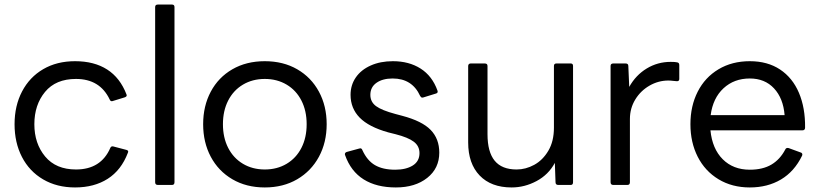

<svg xmlns="http://www.w3.org/2000/svg" viewBox="-20 -788 3594 844"><path d="M44 -242Q44 -323 77 -386Q110 -449 170 -484Q230 -519 310 -519Q394 -519 451 -482.5Q508 -446 536 -373L537 -369Q537 -363 528 -360L476 -344L472 -343Q465 -343 462 -351Q419 -441 314 -441Q225 -441 178 -384Q131 -327 131 -242Q131 -157 178.5 -100Q226 -43 314 -43Q424 -43 465 -138Q469 -147 479 -144L536 -129Q547 -126 542 -116Q513 -40 453.5 -2Q394 36 310 36Q230 36 169.5 0.5Q109 -35 76.5 -98Q44 -161 44 -242Z M662 13V-757Q662 -768 674 -768H736Q747 -768 747 -757V13Q747 25 736 25H674Q662 25 662 13Z M873 -242Q873 -322 906.5 -385Q940 -448 1001.5 -483.5Q1063 -519 1144 -519Q1225 -519 1286.5 -483.5Q1348 -448 1382 -385Q1416 -322 1416 -242Q1416 -162 1382 -99Q1348 -36 1286.5 0Q1225 36 1144 36Q1063 36 1001.5 0Q940 -36 906.5 -99Q873 -162 873 -242ZM1328 -242Q1328 -301 1305 -346Q1282 -391 1240 -416Q1198 -441 1144 -441Q1090 -441 1048 -416Q1006 -391 983 -346Q960 -301 960 -242Q960 -183 983 -138Q1006 -93 1048 -68Q1090 -43 1144 -43Q1198 -43 1240 -68Q1282 -93 1305 -138Q1328 -183 1328 -242Z M1497 -106 1496 -110Q1496 -117 1504 -120L1559 -135L1564 -136Q1570 -136 1573 -128Q1594 -82 1628.5 -62Q1663 -42 1717 -42Q1765 -42 1794.5 -60.5Q1824 -79 1824 -115Q1824 -146 1799 -165Q1774 -184 1719 -198L1687 -206Q1601 -230 1561 -271Q1521 -312 1521 -371Q1521 -414 1544 -447.5Q1567 -481 1609.5 -500Q1652 -519 1707 -519Q1778 -519 1829 -486.5Q1880 -454 1903 -390Q1904 -388 1904 -385Q1904 -382 1902 -380Q1900 -378 1897 -377L1842 -360Q1840 -359 1836 -359Q1831 -359 1827 -366Q1792 -443 1706 -443Q1662 -443 1635 -424Q1608 -405 1608 -371Q1608 -340 1633 -321.5Q1658 -303 1718 -287L1748 -279Q1835 -256 1873 -217Q1911 -178 1911 -117Q1911 -48 1858 -6Q1805 36 1720 36Q1635 36 1578.5 0.5Q1522 -35 1497 -106Z M2038 -162V-498Q2038 -503 2041 -506Q2044 -509 2049 -509H2111Q2123 -509 2123 -498V-198Q2123 -120 2154.5 -81.5Q2186 -43 2251 -43Q2291 -43 2328.5 -63.5Q2366 -84 2390.5 -125.5Q2415 -167 2415 -227V-498Q2415 -509 2426 -509H2489Q2499 -509 2499 -498V13Q2499 25 2489 25H2434Q2422 25 2422 13L2419 -72Q2391 -20 2338.5 8Q2286 36 2229 36Q2139 36 2088.5 -16.5Q2038 -69 2038 -162Z M2664 13V-498Q2664 -509 2676 -509H2730Q2742 -509 2742 -498L2746 -406Q2775 -458 2823 -487Q2871 -516 2928 -516Q2949 -516 2956 -514Q2966 -513 2966 -502V-441Q2966 -431 2956 -431Q2950 -431 2939 -432.5Q2928 -434 2918 -434Q2874 -434 2835 -411.5Q2796 -389 2772.5 -350.5Q2749 -312 2749 -265V13Q2749 25 2738 25H2676Q2664 25 2664 13Z M3015 -242Q3015 -322 3047 -385Q3079 -448 3138.5 -483.5Q3198 -519 3276 -519Q3354 -519 3409 -482.5Q3464 -446 3492 -380Q3520 -314 3519 -227Q3519 -215 3507 -215H3103Q3111 -134 3157 -88Q3203 -42 3276 -42Q3333 -42 3371 -64.5Q3409 -87 3432 -131Q3436 -140 3447 -137L3499 -118Q3504 -117 3506 -113Q3508 -109 3506 -104Q3472 -34 3413 1Q3354 36 3276 36Q3198 36 3138.5 0Q3079 -36 3047 -99Q3015 -162 3015 -242ZM3104 -282H3429Q3423 -356 3382.5 -399.5Q3342 -443 3276 -443Q3207 -443 3160.5 -400Q3114 -357 3104 -282Z"/></svg>

Font: LINE Seed JP_TTF Regular
Style: Regular
Weight: 400
Designer: LINE & Fontrix & Fontworks
Version: Version 1.002